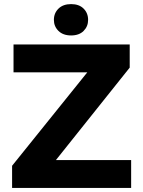

<svg xmlns="http://www.w3.org/2000/svg" viewBox="-20 -917 699 937"><path d="M39 0V-108L406 -564H46V-700H613V-587L253 -136H620V0ZM327 -744Q288 -744 265.5 -766Q243 -788 243 -820Q243 -853 265.5 -875Q288 -897 327 -897Q366 -897 388 -875Q410 -853 410 -820Q410 -788 388 -766Q366 -744 327 -744Z"/></svg>

Font: REM SemiBold
Style: Regular
Weight: 600
Designer: Octavio Pardo
Foundry: Ashler Design
Version: Version 1.005;gftools[0.9.28]